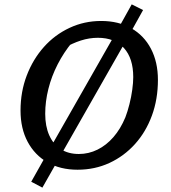

<svg xmlns="http://www.w3.org/2000/svg" viewBox="-20 -767 784 879"><path d="M254 -49 174 92 123 65 204 -79ZM335 10Q256 10 197.5 -23.5Q139 -57 106.5 -118Q74 -179 74 -261Q74 -347 102.5 -421.5Q131 -496 181 -552Q231 -608 298.5 -639.5Q366 -671 443 -671Q522 -671 580.5 -638Q639 -605 671 -544Q703 -483 703 -401Q703 -313 675.5 -238Q648 -163 598 -107.5Q548 -52 481 -21Q414 10 335 10ZM341 -62Q386 -62 426.5 -82Q467 -102 499.5 -139.5Q532 -177 554 -230Q564 -256 572.5 -289.5Q581 -323 585.5 -356Q590 -389 590 -414Q590 -500 547.5 -547Q505 -594 428 -594Q389 -594 350 -581.5Q311 -569 270 -545L310 -573Q272 -527 244 -472.5Q216 -418 201.5 -360Q187 -302 187 -246Q187 -189 205.5 -147.5Q224 -106 258.5 -84Q293 -62 341 -62ZM514 -623 583 -747 635 -721 565 -595ZM204 -79 514 -623 565 -595 254 -49Z"/></svg>

Font: Piazzolla Thin SemiBold
Style: Italic
Weight: 600
Italic angle: -11.3°
Version: Version 2.005